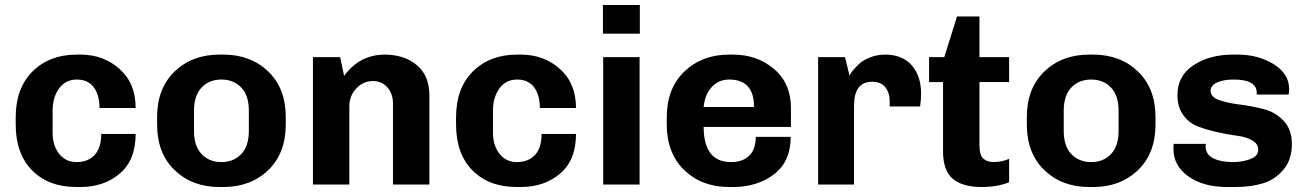

<svg xmlns="http://www.w3.org/2000/svg" viewBox="-20 -740 5236 770"><path d="M303 -521Q395 -521 459.5 -463.5Q524 -406 524 -307H379Q379 -359 356 -390Q333 -421 288 -421Q243 -421 217 -385.5Q191 -350 191 -296V-207Q191 -157 217 -123.5Q243 -90 287 -90Q333 -90 359.5 -118.5Q386 -147 386 -203H524Q524 -98 460.5 -44Q397 10 303 10H287Q175 10 109 -56.5Q43 -123 43 -241V-270Q43 -387 111 -454Q179 -521 287 -521Z M860 10Q751 10 680.5 -57.5Q610 -125 610 -241V-270Q610 -386 680.5 -453.5Q751 -521 860 -521H876Q985 -521 1055.5 -453.5Q1126 -386 1126 -270V-241Q1126 -125 1055.5 -57.5Q985 10 876 10ZM978 -215V-296Q978 -357 947.5 -389Q917 -421 868 -421Q819 -421 788.5 -389Q758 -357 758 -296V-215Q758 -154 788.5 -122Q819 -90 868 -90Q917 -90 947.5 -122Q978 -154 978 -215Z M1523 -521Q1601 -521 1651.5 -479Q1702 -437 1702 -357V0H1556V-325Q1556 -364 1533.5 -389.5Q1511 -415 1476 -415Q1437 -415 1409 -385.5Q1381 -356 1381 -314V0H1235V-511H1344L1360 -436Q1423 -521 1523 -521Z M2069 -521Q2161 -521 2225.5 -463.5Q2290 -406 2290 -307H2145Q2145 -359 2122 -390Q2099 -421 2054 -421Q2009 -421 1983 -385.5Q1957 -350 1957 -296V-207Q1957 -157 1983 -123.5Q2009 -90 2053 -90Q2099 -90 2125.5 -118.5Q2152 -147 2152 -203H2290Q2290 -98 2226.5 -44Q2163 10 2069 10H2053Q1941 10 1875 -56.5Q1809 -123 1809 -241V-270Q1809 -387 1877 -454Q1945 -521 2053 -521Z M2546 -720V-605H2398V-720ZM2399 -511H2545V0H2399Z M2920 -521Q3016 -521 3084 -463.5Q3152 -406 3152 -307V-231H2802Q2802 -90 2912 -90Q2958 -90 2984.5 -115.5Q3011 -141 3011 -191H3151Q3151 -92 3084 -41Q3017 10 2920 10H2904Q2795 10 2724.5 -57.5Q2654 -125 2654 -241V-270Q2654 -386 2725 -453.5Q2796 -521 2904 -521ZM2905 -421Q2861 -421 2833.5 -390Q2806 -359 2802 -311H3004Q3004 -421 2905 -421Z M3530 -521Q3599 -521 3636.5 -478Q3674 -435 3674 -364Q3674 -341 3670 -313H3548V-336Q3548 -367 3531 -389.5Q3514 -412 3477 -412Q3405 -412 3405 -316V0H3261V-511H3369L3387 -436Q3389 -443 3398 -454.5Q3407 -466 3423.5 -482Q3440 -498 3468.5 -509.5Q3497 -521 3530 -521Z M3818 -674H3908V-511H4027V-411H3908V-158Q3908 -118 3923.5 -104Q3939 -90 3965 -90Q3997 -90 4027 -103V-9Q3980 10 3917 10Q3840 10 3801 -23Q3762 -56 3762 -133V-411H3706V-511H3767Z M4348 10Q4239 10 4168.5 -57.5Q4098 -125 4098 -241V-270Q4098 -386 4168.5 -453.5Q4239 -521 4348 -521H4364Q4473 -521 4543.5 -453.5Q4614 -386 4614 -270V-241Q4614 -125 4543.5 -57.5Q4473 10 4364 10ZM4466 -215V-296Q4466 -357 4435.5 -389Q4405 -421 4356 -421Q4307 -421 4276.5 -389Q4246 -357 4246 -296V-215Q4246 -154 4276.5 -122Q4307 -90 4356 -90Q4405 -90 4435.5 -122Q4466 -154 4466 -215Z M4944 -521Q5026 -521 5088 -482.5Q5150 -444 5150 -383Q5150 -370 5148 -361H5020V-368Q5020 -421 4928 -421Q4886 -421 4860.5 -409Q4835 -397 4835 -376Q4835 -351 4868.5 -339Q4902 -327 4950 -321Q4998 -315 5046 -303Q5094 -291 5127.5 -256Q5161 -221 5161 -162Q5161 -100 5127.5 -60Q5094 -20 5045.5 -5Q4997 10 4934 10H4901Q4806 10 4746 -32.5Q4686 -75 4686 -143Q4686 -156 4687 -163H4816Q4815 -160 4815 -154Q4815 -120 4846 -105Q4877 -90 4923 -90Q4963 -90 4994.5 -102Q5026 -114 5026 -140Q5026 -163 5002 -177Q4978 -191 4942 -195.5Q4906 -200 4864 -209.5Q4822 -219 4786 -232Q4750 -245 4726 -277.5Q4702 -310 4702 -359Q4702 -436 4766.5 -478.5Q4831 -521 4924 -521Z"/></svg>

Font: Chivo
Style: Bold
Weight: 700
Designer: Hector Gatti
Foundry: Omnibus-Type
Version: Version 1.007;PS 001.007;hotconv 1.0.88;makeotf.lib2.5.64775